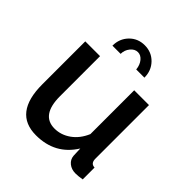

<svg xmlns="http://www.w3.org/2000/svg" viewBox="-201 -865 1010 1010"><g transform="rotate(45 304.5 -360.0)"><path d="M239 -608H178Q178 -660 212 -695Q246 -730 297 -730Q348 -730 382 -695Q416 -660 416 -608H355Q352 -639 335.5 -659Q319 -679 297 -679Q274 -679 256.5 -657.5Q239 -636 239 -608ZM61 -203V-523H171V-225Q171 -84 271 -84Q319 -84 360.5 -113.5Q402 -143 425 -197V-523H535V-124Q535 -89 565 -88V0Q536 5 516 5Q486 5 465.5 -11.5Q445 -28 443 -54L441 -106Q369 10 227 10Q61 10 61 -203Z"/></g></svg>

Font: Raleway-v4020 SemiBold
Style: Regular
Weight: 600
Designer: Matt McInerney, Pablo Impallari, Rodrigo Fuenzalida
Foundry: Matt McInerney, Pablo Impallari, Rodrigo Fuenzalida
Version: Version 4.020;PS 004.020;hotconv 1.0.88;makeotf.lib2.5.64775